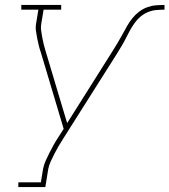

<svg xmlns="http://www.w3.org/2000/svg" viewBox="-20 -550 684 775"><path d="M54 205V186H145L154 131Q157 115 164.5 98.5Q172 82 180 66Q188 50 197 34Q206 18 216 3L237 -30L145 -338Q140 -352 136.5 -366.5Q133 -381 130 -396Q127 -411 125 -426Q123 -441 126 -457L135 -511H66V-530H227V-511H156L147 -457Q144 -442 146 -427.5Q148 -413 150.5 -399Q153 -385 156.5 -371Q160 -357 164 -344L251 -53L437 -348Q447 -364 456.5 -380Q466 -396 475 -412.5Q484 -429 493 -445Q502 -461 514 -476Q526 -491 541 -502.5Q556 -514 573.5 -520.5Q591 -527 608.5 -528.5Q626 -530 644 -530V-511Q628 -511 611 -509.5Q594 -508 578 -501.5Q562 -495 548.5 -484Q535 -473 524.5 -458.5Q514 -444 505.5 -429Q497 -414 489.5 -398.5Q482 -383 473 -368Q464 -353 455 -338L233 13Q224 27 215.5 41.5Q207 56 199.5 71Q192 86 185 101Q178 116 175 131L163 205Z"/></svg>

Font: Iosevka Curly Slab ThExObl
Style: Regular
Weight: 100
Width: 7
Italic angle: -9°
Monospace: yes
Designer: Belleve Invis
Foundry: Belleve Invis
Version: Version 11.1.0; ttfautohint (v1.8.3)